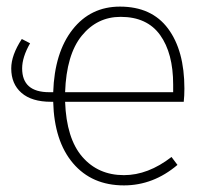

<svg xmlns="http://www.w3.org/2000/svg" viewBox="-20 -551 642 581"><path d="M538 -283Q538 -261 536 -243H177Q181 -132 229 -76.5Q277 -21 355 -21Q428 -21 499 -76L517 -52Q444 10 355 10Q258 10 201 -57Q144 -124 141 -243H134Q76 -243 45 -270Q14 -297 14 -344Q14 -384 46 -433L71 -420Q47 -378 47 -344Q47 -272 129 -272H141Q145 -392 199.5 -461.5Q254 -531 343 -531Q439 -531 488.5 -464.5Q538 -398 538 -283ZM504 -272V-295Q504 -390 464.5 -445Q425 -500 345 -500Q274 -500 227.5 -443Q181 -386 177 -272Z"/></svg>

Font: Fira Sans UltraLight
Style: Regular
Weight: 200
Designer: Carrois Corporate & Edenspiekermann AG
Foundry: Carrois Corporate GbR & Edenspiekermann AG
Version: Version 4.106;PS 004.106;hotconv 1.0.70;makeotf.lib2.5.58329